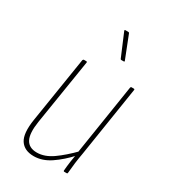

<svg xmlns="http://www.w3.org/2000/svg" viewBox="-174 -770 756 861"><g transform="rotate(30 204.5 -339.5)"><path d="M142 8Q93 8 71.5 -25Q50 -58 62 -134L116 -474Q118 -479 122 -479H133Q139 -479 138 -474L84 -136Q74 -72 89.5 -42.5Q105 -13 146 -13Q186 -13 226.5 -41.5Q267 -70 313 -117L309 -92Q270 -49 228 -20.5Q186 8 142 8ZM296 0Q292 0 292 -4Q294 -28 297.5 -53Q301 -78 305 -99V-104L363 -474Q364 -479 368 -479H379Q385 -479 384 -474L327 -111Q322 -84 318.5 -56.5Q315 -29 313 -4Q313 0 309 0ZM267 -562Q263 -562 262 -566L213 -682Q212 -684 213 -685.5Q214 -687 216 -687H231Q236 -687 237 -683L283 -566Q284 -562 279 -562Z"/></g></svg>

Font: Sofia Sans Condensed Thin
Style: Italic
Weight: 250
Italic angle: -9°
Version: Version 4.100